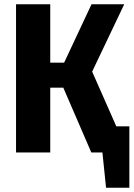

<svg xmlns="http://www.w3.org/2000/svg" viewBox="-20 -713 625 898"><path d="M585 -122V165H476L459 0H407L276 -303H215V0H55V-693H215V-420H280L408 -693H561L411 -378L524 -122Z"/></svg>

Font: Fira Sans Condensed
Style: Bold
Weight: 700
Width: 3
Designer: bBox Type GmbH & Carrois Corporate GbR & Edenspiekermann AG
Foundry: bBox Type GmbH & Carrois Corporate GbR & Edenspiekermann AG
Version: Version 4.301